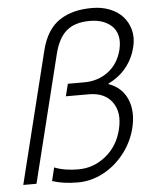

<svg xmlns="http://www.w3.org/2000/svg" viewBox="-58 -893 764 953"><g transform="rotate(-5 324.5 -417.0)"><path d="M584 -234.9Q566.4 -164.6 522 -108.2Q477.5 -51.8 417.2 -20.3Q356.9 11.2 292 11.2Q217.3 11.2 164.1 -6.8L180.2 -73.2Q230.5 -53.2 298.8 -53.2Q376 -53.2 436.5 -102.3Q497.1 -151.4 517.1 -233.9Q537.1 -316.4 499.8 -368.2Q462.4 -419.9 383.8 -419.9H269L284.2 -481H361.8Q432.6 -480 484.6 -518.6Q536.6 -557.1 554.2 -627.9Q563 -666 556.4 -695.1Q549.8 -724.1 530.3 -743.4Q510.7 -762.7 482.7 -772.5Q454.6 -782.2 419.9 -782.2Q344.2 -782.2 302.7 -746.1Q261.2 -710 242.2 -631.8L85.9 0H20L182.1 -654.8Q194.8 -707.5 218.5 -745.1Q242.2 -782.7 275.9 -804.2Q309.6 -825.7 348.6 -835.4Q387.7 -845.2 437 -845.2Q484.4 -845.2 523.9 -829.6Q563.5 -814 588.9 -785.9Q614.3 -757.8 624.5 -718.8Q634.8 -679.7 623 -632.8Q609.4 -577.6 574.5 -534.2Q539.6 -490.7 485.8 -464.8L484.9 -461.9Q551.8 -438 577.6 -377Q603.5 -315.9 584 -234.9Z"/></g></svg>

Font: Sinkin Sans 300 Light Italic
Style: Regular
Weight: 300
Italic angle: -112°
Designer: Keith Bates
Foundry: K-Type
Version: Sinkin Sans (version 1.0)  by Keith Bates   •   © 2014   www